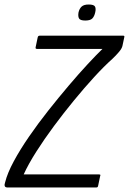

<svg xmlns="http://www.w3.org/2000/svg" viewBox="-46 -831 571 851"><path d="M499 -673Q504 -673 505 -671Q506 -669 504 -662L497 -629Q495 -617 481.5 -601Q468 -585 452 -570Q415 -537 371.5 -489.5Q328 -442 282 -386Q236 -330 193 -272Q150 -214 115 -159Q80 -104 59 -58H391Q397 -58 398.5 -56.5Q400 -55 398 -51L389 -8Q388 -3 386 -1.5Q384 0 379 0H-12Q-23 0 -25 -6.5Q-27 -13 -23 -24Q-13 -64 15 -116Q43 -168 83 -226Q123 -284 168.5 -341.5Q214 -399 259 -452Q304 -505 343 -547Q382 -589 408 -614H120Q114 -614 112.5 -616Q111 -618 112 -622L121 -665Q122 -669 124 -671Q126 -673 132 -673ZM376 -776Q372 -758 363 -749Q354 -740 332 -740Q310 -740 304.5 -749Q299 -758 302 -776Q306 -793 316 -802Q326 -811 347 -811Q370 -811 375 -802Q380 -793 376 -776Z"/></svg>

Font: Glory
Style: Italic
Weight: 400
Italic angle: -12°
Designer: Robert Leuschke
Foundry: Robert Leuschke
Version: Version 1.011